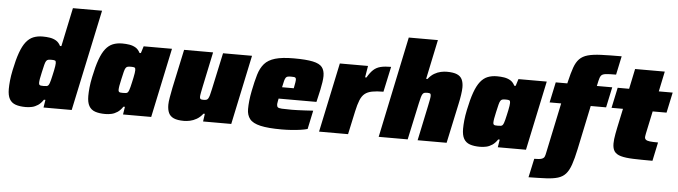

<svg xmlns="http://www.w3.org/2000/svg" viewBox="-53 -975 4965 1405"><g transform="rotate(5 2429.0 -272.0)"><path d="M151 8Q106 8 76 -2.5Q46 -13 31 -39.5Q16 -66 16 -113Q16 -140 19.5 -175Q23 -210 32 -253Q48 -331 66.5 -382.5Q85 -434 108.5 -463.5Q132 -493 162 -505Q192 -517 230 -517Q258 -517 283 -513Q308 -509 328.5 -497Q349 -485 362 -459H372L432 -743H646L488 0H281L290 -57H279Q261 -30 240 -16Q219 -2 196.5 3Q174 8 151 8ZM268 -157Q282 -157 290 -158.5Q298 -160 302.5 -165.5Q307 -171 311 -182Q314 -190 318 -205.5Q322 -221 326 -239.5Q330 -258 334 -276Q338 -294 340 -309Q342 -324 342 -331Q342 -346 335.5 -349.5Q329 -353 309 -353Q294 -353 285 -351Q276 -349 270 -340Q264 -331 259 -311Q254 -291 246 -255Q239 -225 236 -206.5Q233 -188 233 -177Q233 -168 236.5 -163.5Q240 -159 248 -158Q256 -157 268 -157Z M735 8Q690 8 660 -2.5Q630 -13 615 -39.5Q600 -66 600 -113Q600 -140 603.5 -175Q607 -210 616 -253Q632 -331 650.5 -382.5Q669 -434 692.5 -463.5Q716 -493 746 -505Q776 -517 814 -517Q842 -517 867 -513Q892 -509 912.5 -497Q933 -485 946 -459H956L972 -510H1180L1072 0H865L874 -57H863Q845 -30 824 -16Q803 -2 780.5 3Q758 8 735 8ZM852 -157Q866 -157 874 -158.5Q882 -160 886.5 -165.5Q891 -171 895 -182Q898 -190 902 -205.5Q906 -221 910 -239.5Q914 -258 918 -276Q922 -294 924 -309Q926 -324 926 -331Q926 -346 919.5 -349.5Q913 -353 893 -353Q878 -353 869 -351Q860 -349 854 -340Q848 -331 843 -311Q838 -291 830 -255Q823 -225 820 -206.5Q817 -188 817 -177Q817 -168 820.5 -163.5Q824 -159 832 -158Q840 -157 852 -157Z M1313 8Q1265 8 1238 -4Q1211 -16 1200 -40Q1189 -64 1189 -100Q1189 -121 1195 -155Q1201 -189 1208 -225L1269 -510H1482L1428 -254Q1423 -230 1419 -209Q1415 -188 1415 -179Q1415 -170 1417.5 -165.5Q1420 -161 1425.5 -159.5Q1431 -158 1439 -158Q1453 -158 1461.5 -160Q1470 -162 1475.5 -170Q1481 -178 1486 -195Q1491 -212 1497 -241L1555 -510H1768L1660 0H1453L1461 -57H1451Q1430 -30 1405.5 -16Q1381 -2 1357 3Q1333 8 1313 8Z M2031 8Q1931 8 1874.5 -5Q1818 -18 1795.5 -46.5Q1773 -75 1773 -119Q1773 -147 1776.5 -180.5Q1780 -214 1788 -254Q1802 -325 1817 -375Q1832 -425 1859.5 -456.5Q1887 -488 1938 -503Q1989 -518 2075 -518Q2165 -518 2214.5 -507.5Q2264 -497 2283 -473Q2302 -449 2302 -408Q2302 -389 2298 -362Q2294 -335 2288 -307Q2282 -279 2276 -254L2267 -215H1989Q1988 -208 1985 -194Q1982 -180 1982 -174Q1982 -158 1988.5 -151.5Q1995 -145 2018.5 -143.5Q2042 -142 2093 -142Q2110 -142 2135.5 -143Q2161 -144 2190.5 -145.5Q2220 -147 2249 -149L2220 -12Q2200 -6 2169 -1.5Q2138 3 2102 5.5Q2066 8 2031 8ZM2007 -300H2093L2096 -316Q2099 -333 2101 -343.5Q2103 -354 2103 -362Q2103 -372 2099.5 -376.5Q2096 -381 2088 -382Q2080 -383 2067 -383Q2051 -383 2042 -381Q2033 -379 2027.5 -371.5Q2022 -364 2017.5 -347Q2013 -330 2007 -300Z M2305 0 2413 -510H2620L2606 -425H2616Q2638 -463 2660 -483Q2682 -503 2712.5 -510.5Q2743 -518 2789 -518L2749 -332Q2699 -332 2666 -325.5Q2633 -319 2612.5 -302.5Q2592 -286 2579 -254Q2566 -222 2555 -171L2518 0Z M2743 0 2899 -743H3113L3052 -453H3062Q3083 -480 3107 -494Q3131 -508 3155 -513Q3179 -518 3198 -518Q3247 -518 3273.5 -506.5Q3300 -495 3311 -472Q3322 -449 3322 -414Q3322 -393 3317 -359Q3312 -325 3304 -289L3242 0H3029L3083 -256Q3088 -280 3092 -301Q3096 -322 3096 -331Q3096 -345 3090.5 -348.5Q3085 -352 3072 -352Q3058 -352 3049.5 -350Q3041 -348 3035.5 -340Q3030 -332 3025 -315Q3020 -298 3014 -269L2956 0Z M3488 8Q3443 8 3413 -2.5Q3383 -13 3368 -39.5Q3353 -66 3353 -113Q3353 -140 3356.5 -175Q3360 -210 3369 -253Q3385 -331 3403.5 -382.5Q3422 -434 3445.5 -463.5Q3469 -493 3499 -505Q3529 -517 3567 -517Q3595 -517 3620 -513Q3645 -509 3665.5 -497Q3686 -485 3699 -459H3709L3725 -510H3933L3825 0H3618L3627 -57H3616Q3598 -30 3577 -16Q3556 -2 3533.5 3Q3511 8 3488 8ZM3605 -157Q3619 -157 3627 -158.5Q3635 -160 3639.5 -165.5Q3644 -171 3648 -182Q3651 -190 3655 -205.5Q3659 -221 3663 -239.5Q3667 -258 3671 -276Q3675 -294 3677 -309Q3679 -324 3679 -331Q3679 -346 3672.5 -349.5Q3666 -353 3646 -353Q3631 -353 3622 -351Q3613 -349 3607 -340Q3601 -331 3596 -311Q3591 -291 3583 -255Q3576 -225 3573 -206.5Q3570 -188 3570 -177Q3570 -168 3573.5 -163.5Q3577 -159 3585 -158Q3593 -157 3605 -157Z M3861 199 3891 61Q3929 61 3945 55.5Q3961 50 3966 38.5Q3971 27 3974 10L4052 -360H3967L3999 -510H4084L4087 -523Q4102 -587 4116.5 -628Q4131 -669 4154 -692.5Q4177 -716 4214.5 -726.5Q4252 -737 4312.5 -739.5Q4373 -742 4463 -742L4434 -605Q4382 -605 4357.5 -602Q4333 -599 4324 -587Q4315 -575 4309 -547L4301 -510H4414L4382 -360H4269L4201 -37Q4186 34 4170.5 78.5Q4155 123 4133 147.5Q4111 172 4076.5 182.5Q4042 193 3989.5 195.5Q3937 198 3861 199Z M4754 0Q4669 0 4612 -2Q4555 -4 4521.5 -13.5Q4488 -23 4473.5 -43.5Q4459 -64 4459 -101Q4459 -116 4461 -134Q4463 -152 4467 -173Q4471 -194 4476 -219L4506 -360H4422L4454 -510H4538L4569 -658H4787L4756 -510H4858L4826 -360H4724L4689 -195Q4688 -189 4687 -183.5Q4686 -178 4685.5 -174Q4685 -170 4685 -167Q4685 -156 4693.5 -149Q4702 -142 4723 -139.5Q4744 -137 4783 -137Z"/></g></svg>

Font: Saira Thin Black
Style: Italic
Weight: 900
Italic angle: -12°
Version: Version 1.101